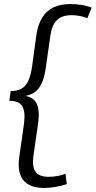

<svg xmlns="http://www.w3.org/2000/svg" viewBox="-20 -825 473 949"><path d="M198 104Q151 104 121 87Q91 70 79.5 36.5Q68 3 75 -48L97 -202Q104 -248 99 -275Q94 -302 76.5 -314.5Q59 -327 26 -327L33 -375Q66 -375 87 -387Q108 -399 120.5 -427Q133 -455 139 -500L160 -654Q168 -705 189 -738.5Q210 -772 244.5 -788.5Q279 -805 327 -805Q355 -805 383.5 -800.5Q412 -796 433 -787L412 -735Q396 -742 375 -746Q354 -750 334 -750Q286 -750 261 -725Q236 -700 229 -649L207 -495Q201 -450 189 -420Q177 -390 157 -373.5Q137 -357 106 -351Q135 -345 150.5 -328.5Q166 -312 170 -282Q174 -252 167 -206L145 -53Q138 -2 155.5 23.5Q173 49 221 49Q242 49 264 45Q286 41 304 34L310 85Q287 93 257 98.5Q227 104 198 104Z"/></svg>

Font: Pathway Extreme 28pt Light
Style: Italic
Weight: 300
Italic angle: -8°
Designer: Eduardo Rodriguez Tunni
Foundry: Eduardo Rodriguez Tunni
Version: Version 1.001;gftools[0.9.26]